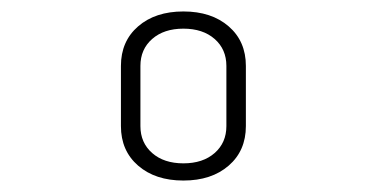

<svg xmlns="http://www.w3.org/2000/svg" viewBox="-20 -760 640 335"><path d="M191 -540V-645Q191 -688 221 -714Q251 -740 300 -740Q349 -740 379 -714Q409 -688 409 -645V-540Q409 -497 379 -471Q349 -445 300 -445Q251 -445 221 -471Q191 -497 191 -540ZM375 -540V-645Q375 -674 354.5 -692Q334 -710 300 -710Q266 -710 245.5 -692Q225 -674 225 -645V-540Q225 -511 245.5 -493Q266 -475 300 -475Q334 -475 354.5 -493Q375 -511 375 -540Z"/></svg>

Font: JetBrains Mono Extra Light
Style: Regular
Weight: 200
Monospace: yes
Designer: Philipp Nurullin, Konstantin Bulenkov
Foundry: JetBrains
Version: 2.002